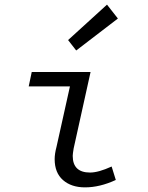

<svg xmlns="http://www.w3.org/2000/svg" viewBox="-20 -797 640 829"><path d="M347 12Q288 12 252 -19.5Q216 -51 216 -110Q216 -133 224 -163L282 -424H104L117 -486H371L298 -156Q294 -132 294 -124Q294 -52 369 -52Q405 -52 462 -78L480 -20Q411 12 347 12ZM309 -579 274 -624 442 -777 489 -717Z"/></svg>

Font: TypoPRO Source Code Pro
Style: Italic
Weight: 400
Italic angle: -11°
Monospace: yes
Designer: Paul D. Hunt, Teo Tuominen
Foundry: Adobe Systems Incorporated
Version: Version 1.030;PS 1.0;hotconv 1.0.84;makeotf.lib2.5.63406